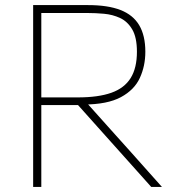

<svg xmlns="http://www.w3.org/2000/svg" viewBox="-20 -733 693 753"><path d="M110 0Q110 -61 110 -117Q110 -173 110 -238V-475Q110 -540.5 110 -596.5Q110 -652.5 110 -713Q136 -713 167.8 -713Q199.5 -713 238.5 -713Q277.5 -713 326 -713Q403 -713 452.5 -693.8Q502 -674.5 526 -634Q550 -593.5 550 -530Q550 -474.5 528.5 -427.5Q507 -380.5 454.2 -352Q401.5 -323.5 308 -323L310 -341L434.5 -202Q463.5 -170 496 -133.5Q528.5 -97 559.5 -62.2Q590.5 -27.5 615 0H573Q530.5 -47.5 490.8 -92Q451 -136.5 412 -180L277 -331L299 -321H137V-351H285Q365.5 -351 416.8 -369.2Q468 -387.5 492.5 -427Q517 -466.5 517 -530Q517 -586.5 498.5 -617.8Q480 -649 450.8 -662.5Q421.5 -676 388 -679Q354.5 -682 324 -682H126L142 -710Q142 -649.5 142 -593.5Q142 -537.5 142 -472V-238Q142 -173 142 -117Q142 -61 142 0Z"/></svg>

Font: Commissioner Thin
Style: Regular
Weight: 100
Designer: Kostas Bartsokas
Foundry: Kostas Bartsokas
Version: Version 1.001;gftools[0.9.23]